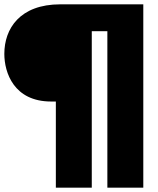

<svg xmlns="http://www.w3.org/2000/svg" viewBox="-30 -762 732 887"><path d="M228 -293V105H394V-618H466V105H632V-742H249C61 -742 -10 -629 -10 -513C-10 -427 34 -293 206 -293Z"/></svg>

Font: Montserrat arm Black
Style: Regular
Weight: 900
Designer: Julieta Ulanovsky
Foundry: Julieta Ulanovsky
Version: Version 6.000;PS 006.000;hotconv 1.0.88;makeotf.lib2.5.64775